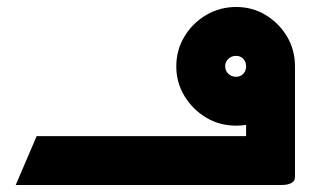

<svg xmlns="http://www.w3.org/2000/svg" viewBox="-20 -530 890 550"><path d="M25 0 85 -140H435V0ZM405 0V-140H685V-268L825 -340V-23Q825 -11 815 -6Q805 -1 795 -0.5Q785 0 785 0ZM656.3 -170Q609.5 -170 570.8 -193Q532 -216 508.5 -254.8Q485 -293.6 485 -339.8Q485 -387 508.5 -425.7Q532 -464.4 571 -487.2Q610 -510 656.5 -510Q703 -510 741 -487Q779 -464 802 -425.7Q825 -387.3 825 -340Q825 -293 802 -254.5Q779 -216 741 -193Q703 -170 656.3 -170ZM656 -310Q669 -310 677 -318.7Q685 -327.4 685 -340Q685 -352.6 677 -361.3Q669 -370 656 -370Q643 -370 634 -361.3Q625 -352.6 625 -340Q625 -327.4 634 -318.7Q643 -310 656 -310Z"/></svg>

Font: Reem Kufi Fun
Style: Regular
Weight: 400
Designer: Khaled Hosny
Version: Version 1.005